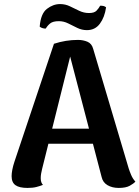

<svg xmlns="http://www.w3.org/2000/svg" viewBox="-20 -909 685 943"><path d="M363 -713Q388 -713 409.5 -704Q431 -695 438 -668L612 -82Q616 -69 624 -50Q632 -31 645 -17Q636 -7 617 3.5Q598 14 563 14Q531 14 508 0.5Q485 -13 479 -40L317 -660L331 -657L187 -80Q184 -68 182 -56.5Q180 -45 180 -34Q180 -22 183 -14Q186 -6 191 -1Q176 5 158.5 9.5Q141 14 115 14Q75 14 56 0.5Q37 -13 37 -44Q37 -57 40.5 -75.5Q44 -94 51 -115L245 -694Q303 -713 363 -713ZM181 -277H513V-203H181ZM501 -873Q494 -824 470.5 -792.5Q447 -761 407 -761Q382 -761 359.5 -772Q337 -783 315 -794Q293 -805 269 -805Q240 -805 226.5 -794Q213 -783 205 -769Q199 -768 190 -770.5Q181 -773 175 -778Q180 -842 210.5 -865.5Q241 -889 275 -889Q301 -889 323.5 -878Q346 -867 369 -856Q392 -845 417 -845Q443 -845 454 -856.5Q465 -868 472 -881Q482 -881 488.5 -879.5Q495 -878 501 -873Z"/></svg>

Font: Arima Thin
Style: Bold
Weight: 700
Version: Version 1.100